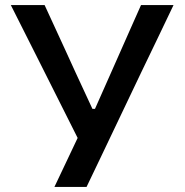

<svg xmlns="http://www.w3.org/2000/svg" viewBox="-20 -733 724 753"><path d="M193.5 0Q215 -45.5 237.5 -92.8Q260 -140 284.5 -192L126 -507.5Q100 -559 76.5 -605.8Q53 -652.5 22.5 -713H155Q181.5 -655.5 200.8 -613.5Q220 -571.5 237.5 -533.8Q255 -496 275.5 -450.5L342.5 -306H352.5L415.5 -448Q436.5 -495 453.5 -533.8Q470.5 -572.5 489.2 -614.5Q508 -656.5 533 -713H660.5Q629.5 -648 596 -578.2Q562.5 -508.5 534.5 -450.5L427 -225Q402.5 -173.5 374 -113.8Q345.5 -54 319.5 0Z"/></svg>

Font: Commissioner Medium
Style: Regular
Weight: 500
Designer: Kostas Bartsokas
Foundry: Kostas Bartsokas
Version: Version 1.000; ttfautohint (v1.8.3)